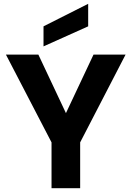

<svg xmlns="http://www.w3.org/2000/svg" viewBox="-20 -986 689 1006"><path d="M250 0V-240L11 -700H181L344 -354H307L470 -700H638L400 -240V0ZM208 -743V-848L442 -966V-848Z"/></svg>

Font: DM Sans 24pt Black
Style: Regular
Weight: 900
Designer: Colophon Foundry, Jonny Pinhorn
Foundry: Colophon Foundry
Version: Version 4.004;gftools[0.9.30]